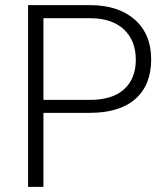

<svg xmlns="http://www.w3.org/2000/svg" viewBox="-20 -731 656 751"><path d="M149.9 -289.6V0H89.8V-710.9H332Q442.9 -710.9 507.1 -654.3Q571.3 -597.7 571.3 -498.5Q571.3 -398.4 509.5 -344Q447.8 -289.6 330.6 -289.6ZM149.9 -340.3H332Q419.4 -340.3 465.3 -381.8Q511.2 -423.3 511.2 -497.6Q511.2 -571.3 465.6 -615Q419.9 -658.7 335.9 -659.7H149.9Z"/></svg>

Font: Shabnam Thin FD
Style: Thin-FD
Weight: 100
Foundry: DejaVu fonts team - Redesigned by Saber Rastikerdar - Based on Vazir font
Version: Version 5.0.0